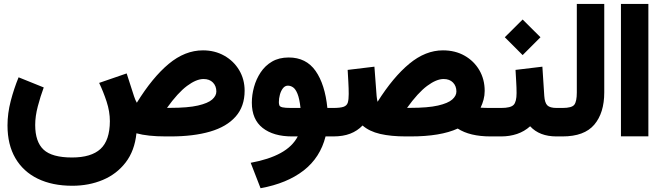

<svg xmlns="http://www.w3.org/2000/svg" viewBox="-20 -702 3399 988"><path d="M205.1 -252Q188 -206.1 174.6 -155Q161.1 -104 161.1 -59.1Q161.1 27.8 204.3 68.1Q247.6 108.4 350.6 108.4Q449.2 108.4 497.1 64.5Q544.9 20.5 545.4 -78.1Q545.4 -127.9 528.6 -179.2Q511.7 -230.5 490.2 -275.4L631.8 -324.2L669.9 -206.1Q676.8 -185.5 684.1 -173.3Q764.2 -303.2 847.9 -373Q931.6 -442.9 1024.4 -442.9Q1085.4 -442.9 1134 -415.5Q1182.6 -388.2 1210.7 -341.1Q1238.8 -293.9 1238.8 -235.4Q1238.8 -154.3 1192.6 -102.1Q1146.5 -49.8 1061.3 -24.9Q976.1 0 857.9 0H833Q740.2 0 682.1 -16.1Q672.9 73.7 626.7 133.8Q580.6 193.8 509 223.9Q437.5 253.9 352.1 253.9Q249 253.9 174.3 217.5Q99.6 181.2 59.1 111.8Q18.6 42.5 18.6 -56.6Q18.6 -118.7 35.2 -182.4Q51.8 -246.1 75.7 -304.2ZM856 -147Q946.8 -147 998.5 -158.9Q1050.3 -170.9 1071.8 -189.9Q1093.3 -209 1093.3 -231Q1093.3 -259.3 1075.7 -277.3Q1058.1 -295.4 1027.3 -295.4Q990.2 -295.4 942.6 -260Q895 -224.6 839.4 -147Z M1465.8 -406.2Q1555.2 -406.2 1603.8 -337.2Q1652.3 -268.1 1664.6 -146.5H1694.8V0H1655.3Q1627.9 108.9 1542.5 175.3Q1457 241.7 1320.8 266.6L1270 135.7Q1363.3 118.7 1424.1 85.4Q1484.9 52.2 1512.2 0H1482.9Q1387.2 0 1331.5 -43.7Q1275.9 -87.4 1275.9 -173.8Q1275.9 -213.4 1287.1 -254.2Q1298.3 -294.9 1321.3 -329.6Q1344.2 -364.3 1380.1 -385.3Q1416 -406.2 1465.8 -406.2ZM1526.4 -146.5Q1521 -194.3 1511 -219Q1501 -243.7 1488.3 -252.4Q1475.6 -261.2 1461.4 -261.2Q1446.3 -261.2 1435.8 -247.6Q1425.3 -233.9 1420.2 -214.4Q1415 -194.8 1415 -176.3Q1415 -166.5 1417.7 -159.7Q1420.4 -152.8 1433.6 -149.7Q1446.8 -146.5 1478 -146.5Z M1922.9 -178.2Q2002.9 -305.2 2086.2 -374Q2169.4 -442.9 2259.3 -442.9Q2322.3 -442.9 2370.6 -415.5Q2418.9 -388.2 2446.5 -341.1Q2474.1 -293.9 2474.1 -234.4Q2474.1 -210.9 2468.3 -189.2Q2462.4 -167.5 2453.1 -147.9Q2476.1 -146.5 2504.9 -146.5H2519.5V0H2504.9Q2397.5 0 2335.4 -40.5Q2247.1 0 2093.3 0H2068.4Q1991.7 0 1936 -12.9Q1880.4 -25.9 1845.7 -56.2Q1818.8 -28.3 1782.2 -14.2Q1745.6 0 1694.8 0H1675.3V-146.5H1694.3Q1731.4 -146.5 1748.3 -152.6Q1765.1 -158.7 1769.8 -174.3Q1774.4 -189.9 1774.4 -218.3Q1774.4 -247.1 1772.5 -280.3Q1770.5 -313.5 1769 -342.3L1906.7 -358.9L1918 -208Q1918.9 -198.7 1920.2 -191.2Q1921.4 -183.6 1922.9 -178.2ZM2091.3 -147Q2182.1 -147 2233.9 -158.9Q2285.6 -170.9 2307.1 -189.9Q2328.6 -209 2328.6 -231Q2328.6 -259.3 2311 -277.3Q2293.5 -295.4 2262.7 -295.4Q2225.6 -295.4 2178 -260Q2130.4 -224.6 2074.7 -147Z M2855 0H2843.3Q2755.9 0 2708 -52.2Q2678.2 -25.4 2640.4 -12.7Q2602.5 0 2559.1 0H2500V-146.5H2559.1Q2607.9 -146.5 2623 -162.4Q2638.2 -178.2 2638.2 -223.1Q2638.2 -251.5 2636.2 -282.5Q2634.3 -313.5 2632.8 -342.3L2771 -358.9L2780.8 -208Q2783.2 -172.9 2796.6 -159.7Q2810.1 -146.5 2844.2 -146.5H2855ZM2577.6 -510.3 2669.4 -601.6 2761.2 -510.3 2669.4 -418.5Z M2835.4 0V-146.5H2875Q2922.9 -146.5 2935.5 -163.3Q2948.2 -180.2 2948.2 -226.1V-681.6H3089.4V-226.6Q3089.4 -121.1 3038.1 -60.5Q2986.8 0 2874.5 0Z M3175.3 -681.6H3316.4V-0.5H3175.3Z"/></svg>

Font: Vazir Black FD-WOL
Style: Black-FD-WOL
Weight: 900
Designer: Saber Rastikerdar
Foundry: Saber Rastikerdar
Version: Version 30.0.0